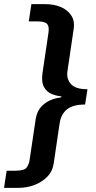

<svg xmlns="http://www.w3.org/2000/svg" viewBox="-64 -743 464 924"><path d="M156 -723Q194.5 -723 227.2 -709.8Q260 -696.5 278.2 -669.8Q296.5 -643 290.5 -603.5L260.5 -400Q255 -364.5 277 -339Q299 -313.5 357 -313.5L345.5 -240Q287.5 -240 258.5 -216.8Q229.5 -193.5 223 -149.5L194.5 43Q189 82 162.8 108.2Q136.5 134.5 100.2 147.8Q64 161 27 161H-44.5L-32 78.5H11Q52.5 78.5 64 63.5Q75.5 48.5 78.5 26.5L108 -171.5Q114 -206.5 133.2 -228Q152.5 -249.5 177.2 -260.2Q202 -271 225.5 -273.5Q231.5 -274.5 232 -276.8Q232.5 -279 226.5 -280Q204.5 -282 182.5 -291.8Q160.5 -301.5 147.8 -324Q135 -346.5 140 -387.5L169.5 -587.5Q173.5 -615.5 162.8 -627.8Q152 -640 116.5 -640H74.5L87 -723Z"/></svg>

Font: Public Sans
Style: Bold Italic
Weight: 700
Italic angle: -8°
Designer: The Public Sans project authors (U.S. Web Design System). Libre Franklin designed by Pablo Impallari and Rodrigo Fuenzal
Version: Version 1.008; ttfautohint (v1.8.1) -l 8 -r 50 -G 200 -x 14 